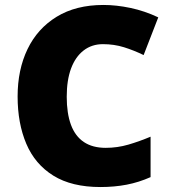

<svg xmlns="http://www.w3.org/2000/svg" viewBox="-20 -744 689 774"><path d="M385 10Q269 10 195 -36Q121 -82 86 -164.5Q51 -247 51 -355Q51 -463 91 -546Q131 -629 208.5 -676.5Q286 -724 397 -724Q449 -724 506 -712Q563 -700 618 -674L559 -522Q520 -541 480 -553.5Q440 -566 395 -566Q350 -566 317 -540.5Q284 -515 266.5 -468Q249 -421 249 -354Q249 -287 266 -241Q283 -195 318 -171.5Q353 -148 406 -148Q453 -148 497.5 -161Q542 -174 587 -193V-30Q540 -9 490.5 0.5Q441 10 385 10Z"/></svg>

Font: Noto Sans Symbols Black
Style: Regular
Weight: 900
Version: Version 2.002